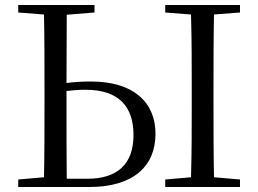

<svg xmlns="http://www.w3.org/2000/svg" viewBox="-20 -748 1034 768"><path d="M53 0H337C512 0 602 -82 602 -213C602 -337 516 -422 344 -422C308 -422 276 -420 246 -416L247 -689L358 -698V-728H53V-698L156 -690C158 -591 158 -492 158 -391V-337C158 -237 158 -137 156 -39L53 -30ZM246 -384C270 -387 295 -389 322 -389C457 -389 514 -320 514 -208C514 -91 449 -33 329 -33H247C246 -133 246 -234 246 -337ZM641 -698 744 -690C747 -591 747 -491 747 -391V-337C747 -236 747 -137 744 -39L641 -30V0H940V-30L836 -39C834 -137 834 -237 834 -337V-391C834 -492 834 -592 836 -690L940 -698V-728H641Z"/></svg>

Font: Source Han Serif CN
Style: Regular
Weight: 400
Designer: Ryoko NISHIZUKA 西塚涼子 (kana & ideographs); Frank Grießhammer (Latin, Greek & Cyrillic); Wenlong ZHANG 张文龙 (bopomofo); San
Foundry: Adobe
Version: Version 2.003;hotconv 1.1.1;makeotfexe 2.6.0